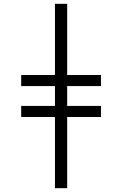

<svg xmlns="http://www.w3.org/2000/svg" viewBox="-20 -843 640 1006"><path d="M268 143V-230H91V-288H268V-392H91V-450H268V-823H332V-450H509V-392H332V-288H509V-230H332V143Z"/></svg>

Font: Iosevka Aile Light
Style: Regular
Weight: 300
Designer: Belleve Invis
Foundry: Belleve Invis
Version: Version 27.3.5; ttfautohint (v1.8.4)